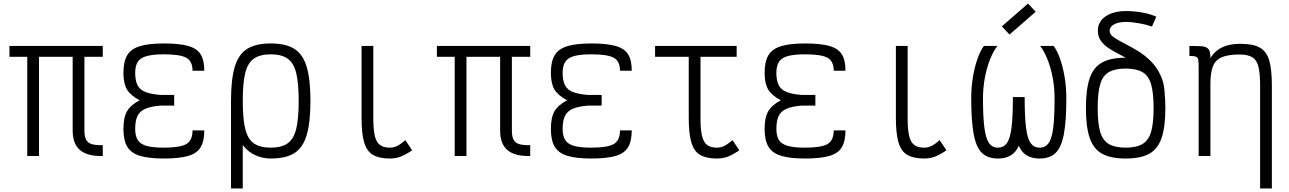

<svg xmlns="http://www.w3.org/2000/svg" viewBox="-20 -876 7240 1078"><path d="M557 0Q471 2 429.5 -33Q388 -68 388 -143V-618H557V-557H33V-618H557V-557H454V-143Q454 -111 463 -92.5Q472 -74 494.5 -67Q517 -60 557 -61ZM133 0V-593H199V0Z M900 14Q814 14 764.5 -1.5Q715 -17 694 -53Q673 -89 673 -152Q673 -216 693 -251Q713 -286 764 -313Q713 -340 693 -373.5Q673 -407 673 -467Q673 -530 694 -565.5Q715 -601 764.5 -616.5Q814 -632 900 -632Q987 -632 1036.5 -618Q1086 -604 1106.5 -571Q1127 -538 1127 -479H1061Q1061 -532 1026.5 -551.5Q992 -571 900 -571Q840 -571 804.5 -561.5Q769 -552 754 -529.5Q739 -507 739 -467Q739 -424 752 -398Q765 -372 796.5 -359.5Q828 -347 881 -343H958V-283H881Q828 -279 796.5 -265.5Q765 -252 752 -225Q739 -198 739 -152Q739 -112 754 -89Q769 -66 804.5 -56.5Q840 -47 900 -47Q992 -47 1026.5 -67.5Q1061 -88 1061 -144H1127Q1127 -84 1106.5 -49.5Q1086 -15 1036.5 -0.5Q987 14 900 14Z M1500 14Q1458 14 1418 -2.5Q1378 -19 1346.5 -57Q1315 -95 1296 -157Q1277 -219 1277 -309Q1277 -430 1298 -500.5Q1319 -571 1367.5 -601.5Q1416 -632 1500 -632Q1585 -632 1633 -601.5Q1681 -571 1702 -500.5Q1723 -430 1723 -309Q1723 -189 1702 -118Q1681 -47 1633 -16.5Q1585 14 1500 14ZM1277 182V-309H1343V182ZM1500 -47Q1560 -47 1594.5 -71Q1629 -95 1643 -152Q1657 -209 1657 -309Q1657 -410 1643 -466.5Q1629 -523 1594.5 -547Q1560 -571 1500 -571Q1440 -571 1405.5 -547Q1371 -523 1357 -466.5Q1343 -410 1343 -309Q1343 -209 1357 -152Q1371 -95 1405.5 -71Q1440 -47 1500 -47Z M2169 14Q2109 14 2074 -6.5Q2039 -27 2024.5 -77Q2010 -127 2010 -212V-618H2076V-212Q2076 -149 2084.5 -113Q2093 -77 2113.5 -62Q2134 -47 2169 -47Q2190 -47 2209 -56Q2228 -65 2256 -89L2294 -32Q2255 -6 2228 4Q2201 14 2169 14Z M2957 0Q2871 2 2829.5 -33Q2788 -68 2788 -143V-618H2957V-557H2433V-618H2957V-557H2854V-143Q2854 -111 2863 -92.5Q2872 -74 2894.5 -67Q2917 -60 2957 -61ZM2533 0V-593H2599V0Z M3300 14Q3214 14 3164.5 -1.5Q3115 -17 3094 -53Q3073 -89 3073 -152Q3073 -216 3093 -251Q3113 -286 3164 -313Q3113 -340 3093 -373.5Q3073 -407 3073 -467Q3073 -530 3094 -565.5Q3115 -601 3164.5 -616.5Q3214 -632 3300 -632Q3387 -632 3436.5 -618Q3486 -604 3506.5 -571Q3527 -538 3527 -479H3461Q3461 -532 3426.5 -551.5Q3392 -571 3300 -571Q3240 -571 3204.5 -561.5Q3169 -552 3154 -529.5Q3139 -507 3139 -467Q3139 -424 3152 -398Q3165 -372 3196.5 -359.5Q3228 -347 3281 -343H3358V-283H3281Q3228 -279 3196.5 -265.5Q3165 -252 3152 -225Q3139 -198 3139 -152Q3139 -112 3154 -89Q3169 -66 3204.5 -56.5Q3240 -47 3300 -47Q3392 -47 3426.5 -67.5Q3461 -88 3461 -144H3527Q3527 -84 3506.5 -49.5Q3486 -15 3436.5 -0.5Q3387 14 3300 14Z M4005 14Q3945 14 3910.5 -6.5Q3876 -27 3861.5 -77Q3847 -127 3847 -212V-595H3913V-212Q3913 -149 3921.5 -113Q3930 -77 3950.5 -62Q3971 -47 4005 -47Q4027 -47 4045.5 -56Q4064 -65 4093 -89L4131 -32Q4092 -6 4065 4Q4038 14 4005 14ZM3658 -557V-618H4116V-557Z M4500 14Q4414 14 4364.5 -1.5Q4315 -17 4294 -53Q4273 -89 4273 -152Q4273 -216 4293 -251Q4313 -286 4364 -313Q4313 -340 4293 -373.5Q4273 -407 4273 -467Q4273 -530 4294 -565.5Q4315 -601 4364.5 -616.5Q4414 -632 4500 -632Q4587 -632 4636.5 -618Q4686 -604 4706.5 -571Q4727 -538 4727 -479H4661Q4661 -532 4626.5 -551.5Q4592 -571 4500 -571Q4440 -571 4404.5 -561.5Q4369 -552 4354 -529.5Q4339 -507 4339 -467Q4339 -424 4352 -398Q4365 -372 4396.5 -359.5Q4428 -347 4481 -343H4558V-283H4481Q4428 -279 4396.5 -265.5Q4365 -252 4352 -225Q4339 -198 4339 -152Q4339 -112 4354 -89Q4369 -66 4404.5 -56.5Q4440 -47 4500 -47Q4592 -47 4626.5 -67.5Q4661 -88 4661 -144H4727Q4727 -84 4706.5 -49.5Q4686 -15 4636.5 -0.5Q4587 14 4500 14Z M5169 14Q5109 14 5074 -6.5Q5039 -27 5024.5 -77Q5010 -127 5010 -212V-618H5076V-212Q5076 -149 5084.5 -113Q5093 -77 5113.5 -62Q5134 -47 5169 -47Q5190 -47 5209 -56Q5228 -65 5256 -89L5294 -32Q5255 -6 5228 4Q5201 14 5169 14Z M5817 14Q5760 14 5727 -17.5Q5694 -49 5680.5 -124.5Q5667 -200 5667 -331H5733Q5733 -223 5740.5 -161Q5748 -99 5766.5 -73Q5785 -47 5817 -47Q5849 -47 5867.5 -72.5Q5886 -98 5893.5 -158.5Q5901 -219 5901 -324Q5901 -381 5891 -436.5Q5881 -492 5862.5 -539.5Q5844 -587 5820 -618H5896Q5917 -589 5933 -542.5Q5949 -496 5958 -439.5Q5967 -383 5967 -324Q5967 -196 5953 -122Q5939 -48 5906.5 -17Q5874 14 5817 14ZM5583 14Q5526 14 5493.5 -17Q5461 -48 5447 -122Q5433 -196 5433 -324Q5433 -383 5442 -439.5Q5451 -496 5467 -542.5Q5483 -589 5504 -618H5580Q5556 -587 5537.5 -539.5Q5519 -492 5509 -436.5Q5499 -381 5499 -324Q5499 -219 5507 -158.5Q5515 -98 5533 -72.5Q5551 -47 5583 -47Q5615 -47 5633.5 -73Q5652 -99 5659.5 -161Q5667 -223 5667 -331H5733Q5733 -200 5719.5 -124.5Q5706 -49 5673 -17.5Q5640 14 5583 14ZM5648 -682 5605 -728 5752 -856 5795 -810Z M6300 14Q6216 14 6167.5 -13Q6119 -40 6098 -102Q6077 -164 6077 -269Q6077 -375 6098 -436.5Q6119 -498 6167.5 -525Q6216 -552 6300 -552Q6385 -552 6433 -525Q6481 -498 6502 -436.5Q6523 -375 6523 -269Q6523 -164 6502 -102Q6481 -40 6433 -13Q6385 14 6300 14ZM6300 -47Q6360 -47 6394.5 -67.5Q6429 -88 6443 -136Q6457 -184 6457 -269Q6457 -354 6443 -402.5Q6429 -451 6394.5 -471Q6360 -491 6300 -491Q6240 -491 6205.5 -471Q6171 -451 6157 -402.5Q6143 -354 6143 -269Q6143 -184 6157 -136Q6171 -88 6205.5 -67.5Q6240 -47 6300 -47ZM6455 -324Q6456 -380 6440 -418.5Q6424 -457 6396.5 -484.5Q6369 -512 6335.5 -532Q6302 -552 6268.5 -569Q6235 -586 6207 -604Q6179 -622 6161.5 -646Q6144 -670 6144 -703Q6144 -755 6188 -784.5Q6232 -814 6303 -814Q6347 -814 6394 -805.5Q6441 -797 6472 -782L6448 -727Q6413 -739 6372 -746Q6331 -753 6303 -753Q6261 -753 6235.5 -739.5Q6210 -726 6210 -703Q6210 -683 6233 -667Q6256 -651 6291.5 -633Q6327 -615 6367 -591Q6407 -567 6442 -532Q6477 -497 6499 -446.5Q6521 -396 6520 -324Z M7055 182V-396Q7055 -462 7046 -500Q7037 -538 7012 -554Q6987 -570 6938 -570Q6876 -570 6840.5 -555Q6805 -540 6790.5 -504.5Q6776 -469 6776 -407V0H6710V-494L6776 -550Q6791 -575 6814 -593Q6837 -611 6869 -620.5Q6901 -630 6945 -630Q7018 -630 7055.5 -607.5Q7093 -585 7107 -534Q7121 -483 7121 -396V182ZM6710 -494Q6710 -525 6708 -539Q6706 -553 6695 -557.5Q6684 -562 6658 -562V-618Q6694 -618 6717.5 -617Q6741 -616 6753.5 -609.5Q6766 -603 6771 -589.5Q6776 -576 6776 -550Z"/></svg>

Font: Victor Mono Light
Style: Regular
Weight: 300
Monospace: yes
Designer: Rune Bjørnerås
Version: Version 1.561;gftools[0.9.30]